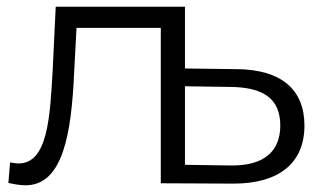

<svg xmlns="http://www.w3.org/2000/svg" viewBox="-20 -546 961 572"><path d="M5 -1C24 3 40 6 56 6C168 6 193 -149 201 -333L208 -463H459V0L671 1H673H674H675H676C811 1 887 -60 887 -172C887 -280 817 -339 685 -340L531 -342V-526H146L137 -338C129 -199 123 -59 35 -59C28 -59 19 -61 10 -62ZM531 -55V-289L667 -287C766 -286 815 -251 815 -172C815 -93 764 -53 672 -53H669H668H667Z"/></svg>

Font: Montserrat Z
Style: Regular
Weight: 400
Designer: Julieta Ulanovsky
Foundry: Julieta Ulanovsky
Version: Version 8.000